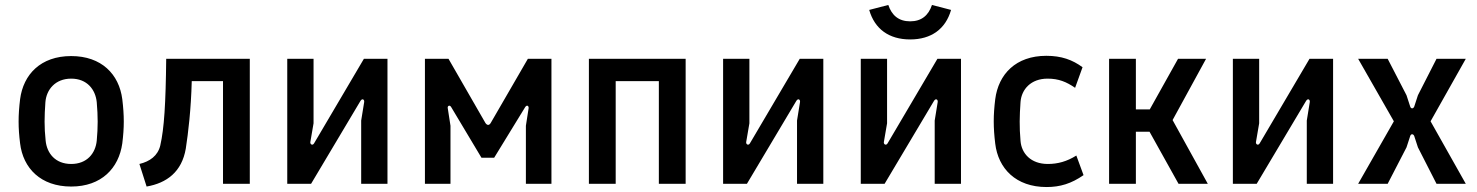

<svg xmlns="http://www.w3.org/2000/svg" viewBox="-20 -741 5953 774"><path d="M267 11C389 11 459 -63 473 -163C477 -195 479 -223 479 -251C479 -279 477 -308 473 -341C460 -442 389 -515 267 -515C144 -515 74 -441 61 -341C57 -308 55 -279 55 -251C55 -223 57 -195 61 -163C73 -63 144 11 267 11ZM267 -80C203 -80 169 -123 164 -174C158 -229 159 -272 163 -329C167 -380 203 -424 267 -424C331 -424 365 -380 370 -329C375 -271 375 -229 370 -174C365 -123 331 -80 267 -80Z M542 -80 571 11C652 -3 713 -48 729 -142C739 -207 750 -299 753 -414H879V0H987V-504H650C648 -323 642 -224 626 -154C616 -113 584 -90 542 -80Z M1138 0H1234L1433 -334C1440 -346 1450 -340 1448 -329L1436 -255V0H1542V-504H1447L1246 -163C1240 -153 1230 -159 1231 -168L1244 -244V-504H1138Z M1693 0H1796V-234L1785 -305C1783 -314 1793 -320 1799 -309L1921 -105H1972L2097 -309C2104 -320 2112 -314 2111 -305L2100 -234V0H2203V-504H2108L1958 -245C1952 -235 1944 -235 1937 -245L1788 -504H1693Z M2354 0H2462V-414H2636V0H2744V-504H2354Z M2895 0H2991L3190 -334C3197 -346 3207 -340 3205 -329L3193 -255V0H3299V-504H3204L3003 -163C2997 -153 2987 -159 2988 -168L3001 -244V-504H2895Z M3450 0H3546L3745 -334C3752 -346 3762 -340 3760 -329L3748 -255V0H3854V-504H3759L3558 -163C3552 -153 3542 -159 3543 -168L3556 -244V-504H3450ZM3649 -582C3734 -582 3792 -624 3814 -701L3737 -721C3723 -679 3695 -655 3649 -655C3603 -655 3575 -679 3561 -721L3484 -701C3506 -624 3564 -582 3649 -582Z M4199 13C4254 13 4299 -1 4348 -35L4319 -114C4281 -90 4244 -80 4204 -80C4136 -80 4098 -122 4094 -173C4089 -230 4090 -272 4094 -330C4098 -381 4136 -424 4203 -424C4248 -424 4279 -411 4314 -387L4344 -470C4303 -500 4259 -516 4198 -516C4075 -516 4005 -442 3992 -341C3988 -308 3986 -280 3986 -252C3986 -224 3988 -195 3992 -162C4004 -62 4075 13 4199 13Z M4451 0H4559V-210H4614L4731 0H4849L4707 -257L4842 -504H4729L4615 -300H4559V-504H4451Z M4950 0H5046L5245 -334C5252 -346 5262 -340 5260 -329L5248 -255V0H5354V-504H5259L5058 -163C5052 -153 5042 -159 5043 -168L5056 -244V-504H4950Z M5455 0H5574L5650 -147L5665 -193C5668 -202 5677 -202 5681 -193L5696 -147L5771 0H5889L5747 -252L5889 -504H5771L5696 -357L5681 -311C5677 -302 5668 -302 5665 -311L5650 -357L5574 -504H5455L5599 -252Z"/></svg>

Font: Finlandica Medium
Style: Regular
Weight: 500
Designer: Niklas Ekholm, Juho Hiilivirta, Jaakko Suomalainen
Foundry: Helsinki Type Studio
Version: Version 2.000;Glyphs 3.2 (3202)